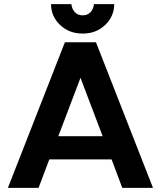

<svg xmlns="http://www.w3.org/2000/svg" viewBox="-20 -906 776 926"><path d="M18.1 0 293 -702.1H442.9L717.8 0H569.8L518.1 -137.2H217.8L166 0ZM261.2 -249H475.1L368.2 -530.8ZM378.9 -744.1Q313 -744.1 269.5 -785.9Q226.1 -827.6 226.1 -886.2H324.2Q326.7 -862.8 340.8 -847.4Q355 -832 378.9 -832Q402.8 -832 416.7 -847.4Q430.7 -862.8 433.1 -886.2H530.8Q530.8 -827.6 487.5 -785.9Q444.3 -744.1 378.9 -744.1Z"/></svg>

Font: LT Superior
Style: Bold
Weight: 400
Designer: Daniel Lyons
Foundry: LyonsType
Version: Version 1.000